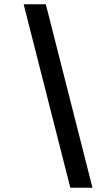

<svg xmlns="http://www.w3.org/2000/svg" viewBox="-20 -802 504 901"><path d="M91 -782H195L414 79H310Z"/></svg>

Font: KoHo
Style: Bold Italic
Weight: 700
Italic angle: -10°
Version: Version 1.000; ttfautohint (v1.6)